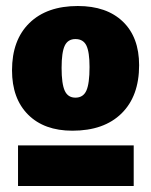

<svg xmlns="http://www.w3.org/2000/svg" viewBox="-20 -745 503 639"><path d="M221 -310Q127 -310 73.5 -363.5Q20 -417 20 -511Q20 -612 78 -668.5Q136 -725 239 -725Q335 -725 389 -673Q443 -621 443 -528Q443 -425 384.5 -367.5Q326 -310 221 -310ZM231 -420Q257 -420 267.5 -443.5Q278 -467 278 -522Q278 -572 267.5 -593.5Q257 -615 231 -615Q206 -615 195.5 -593Q185 -571 185 -519Q185 -466 195.5 -443Q206 -420 231 -420ZM40 -126V-261H425V-126Z"/></svg>

Font: Bitter Black
Style: Regular
Weight: 900
Designer: Sol Matas, and Bitter project Authors
Foundry: Sol Matas
Version: Version 2.001